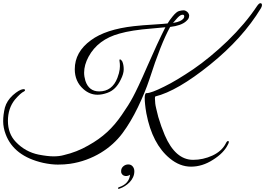

<svg xmlns="http://www.w3.org/2000/svg" viewBox="-25 -868 1674 1212"><path d="M899 -152Q896 -169 894 -183Q892 -197 891 -208Q890 -219 889 -231Q888 -243 888.5 -253.5Q889 -264 891 -271Q893 -278 897 -280H900Q929 -280 1011 -321Q1052 -341 1097.5 -368.5Q1143 -396 1195 -431Q1300 -503 1411 -609Q1524 -719 1597 -829Q1610 -848 1619 -848Q1621 -848 1624 -846.5Q1627 -845 1628 -841Q1629 -837 1628 -831Q1627 -825 1622 -816Q1507 -626 1301 -460Q1094 -293 955 -259Q953 -256 953 -246.5Q953 -237 955 -215Q956 -204 961 -183Q966 -162 974 -130Q992 -69 1015 -15Q1082 141 1194 141Q1257 141 1316 114Q1376 86 1401 36Q1404 29 1408.5 25Q1413 21 1416 22Q1419 23 1419.5 28Q1420 33 1414 44Q1388 98 1319 141Q1252 184 1181 184Q1110 184 1047 132Q936 41 899 -152ZM1150 -734Q1119 -706 1049 -698Q1020 -646 987.5 -564Q955 -482 918 -367Q904 -325 886 -281.5Q868 -238 845 -190Q800 -97 748 -27Q722 8 687.5 39.5Q653 71 611 96.5Q569 122 520 140Q471 158 417 166Q382 171 340 171Q298 171 247 160Q63 118 11 -20Q-5 -62 -5 -103Q-5 -144 6 -189Q18 -232 56 -267Q96 -302 120 -305Q133 -306 133 -299Q133 -294 127 -291Q105 -281 69 -239Q25 -184 25 -105Q25 -24 75 28Q135 91 219 108Q276 119 313 119Q350 119 378 111Q460 92 531 51Q567 31 596.5 10Q626 -11 651.5 -34.5Q677 -58 699.5 -84.5Q722 -111 744 -143Q788 -206 814 -255Q827 -279 850 -327.5Q873 -376 905 -450Q969 -597 1019 -696L933 -688Q805 -678 729 -656Q593 -619 534 -510Q506 -458 506 -409Q506 -385 514 -358Q536 -291 601 -291Q683 -291 716 -376Q728 -408 730.5 -430Q733 -452 731.5 -466Q730 -480 729 -486.5Q728 -493 733 -493Q740 -492 747 -480Q756 -459 756 -430.5Q756 -402 737 -365Q707 -301 653 -282Q620 -270 591 -270Q541 -270 501 -306Q447 -354 447 -431Q447 -540 549 -614Q642 -683 821 -703Q848 -706 878.5 -708.5Q909 -711 944 -713Q979 -715 1001 -717Q1023 -719 1033 -720Q1043 -738 1066 -766Q1089 -794 1105.5 -798.5Q1122 -803 1137 -803Q1147 -801 1155.5 -794.5Q1164 -788 1167.5 -778Q1171 -768 1167 -756.5Q1163 -745 1150 -734ZM1138 -764Q1138 -775 1129 -775Q1123 -775 1118 -773Q1113 -771 1106 -765.5Q1099 -760 1090 -749.5Q1081 -739 1067 -723Q1096 -728 1111 -735Q1138 -748 1138 -764ZM823 213Q823 233 815 250.5Q807 268 793.5 282Q780 296 763.5 306.5Q747 317 729 323Q726 324 723 324Q720 324 720 320Q720 315 728 313Q790 292 796 235Q786 242 775.5 243Q765 244 756.5 240.5Q748 237 743 228Q738 219 740 206Q742 191 755 180.5Q768 170 785 170Q802 170 812.5 182.5Q823 195 823 213Z"/></svg>

Font: #9Slide05 Great Vibes
Style: Regular
Weight: 400
Designer: Robert E. Leuschke
Foundry: Robert E. Leuschke
Version: Version 1.001